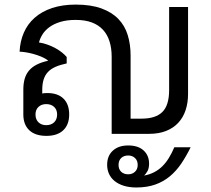

<svg xmlns="http://www.w3.org/2000/svg" viewBox="-20 -580 915 832"><path d="M227.5 -84Q227.5 -104.5 214.6 -116.7Q201.7 -128.9 180.2 -128.9Q159.7 -128.9 146.7 -116.7Q133.8 -104.5 133.8 -84Q133.8 -62.5 146.7 -50Q159.7 -37.6 180.2 -37.6Q201.7 -37.6 214.6 -50Q227.5 -62.5 227.5 -84ZM463.9 0V-334Q463.9 -371.1 454.6 -400.6Q445.3 -430.2 426.3 -450.9Q407.2 -471.7 377.9 -482.7Q348.6 -493.7 308.1 -493.7Q269.5 -493.7 241.5 -485.1Q213.4 -476.6 194.3 -462.6Q175.3 -448.7 164.3 -431.2Q153.3 -413.6 148.9 -396Q168.5 -393.1 187 -386.2Q205.6 -379.4 221.4 -370.6Q237.3 -361.8 249.5 -351.8Q261.7 -341.8 269 -333V-305.2Q241.2 -299.3 220.9 -290.5Q200.7 -281.7 188 -268.3Q175.3 -254.9 169.2 -235.8Q163.1 -216.8 163.1 -190.9V-174.8Q165.5 -175.8 172.1 -176.3Q178.7 -176.8 185.1 -176.8Q230.5 -176.8 255.1 -152.6Q279.8 -128.4 279.8 -84Q279.8 -40 254.2 -15.6Q228.5 8.8 181.2 8.8Q132.8 8.8 106.9 -15.6Q81.1 -40 81.1 -84V-191.9Q81.1 -217.8 86.9 -238.3Q92.8 -258.8 105.7 -274.2Q118.7 -289.6 139.2 -300Q159.7 -310.5 189 -316.9Q176.8 -327.1 158.9 -334.5Q141.1 -341.8 122.8 -346.7Q104.5 -351.6 88.6 -353.8Q72.8 -356 64.9 -356Q66.9 -400.9 83.3 -438.5Q99.6 -476.1 130.4 -503.2Q161.1 -530.3 205.8 -545.2Q250.5 -560.1 308.1 -560.1Q373.5 -560.1 418.9 -543.7Q464.4 -527.3 492.7 -498Q521 -468.8 533.4 -428.2Q545.9 -387.7 545.9 -339.8V-65.9H593.8Q654.8 -65.9 683.8 -95Q712.9 -124 712.9 -189.9V-549.8H794.9V-172.9Q794.9 -134.3 784.2 -102.3Q773.4 -70.3 752.2 -47.6Q731 -24.9 699.5 -12.5Q668 0 626 0ZM570.8 232.4Q540.5 232.4 516.8 225.1Q493.2 217.8 477.1 204.8Q460.9 191.9 452.6 173.8Q444.3 155.8 444.3 134.3Q444.3 95.2 469 72.8Q493.7 50.3 535.6 50.3Q578.6 50.3 602.3 72Q626 93.8 626 128.9Q626 149.4 618.9 161.9Q611.8 174.3 604.5 180.7Q628.9 176.3 648.4 166Q668 155.8 683.6 140.4Q699.2 125 711.9 104.2Q724.6 83.5 735.4 58.1H806.2Q787.1 96.7 765.6 128.7Q744.1 160.6 716.3 183.8Q688.5 207 652.8 219.7Q617.2 232.4 570.8 232.4ZM493.7 134.8Q493.7 153.3 505.1 164.3Q516.6 175.3 535.6 175.3Q553.2 175.3 564.9 164.3Q576.7 153.3 576.7 134.8Q576.7 115.7 564.9 104.7Q553.2 93.8 535.6 93.8Q516.6 93.8 505.1 104.7Q493.7 115.7 493.7 134.8Z"/></svg>

Font: Noboto
Style: Regular
Weight: 400
Designer: Google
Version: Version 2.001101; 2014